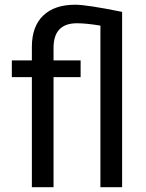

<svg xmlns="http://www.w3.org/2000/svg" viewBox="-20 -780 608 800"><path d="M398.4 -673.3V0H488.8V-730.5C391.4 -750.3 326.3 -760.3 293.5 -760.3C235.8 -760.3 191.4 -745.3 160.2 -715.3C128.9 -685.4 113.1 -642.3 112.8 -585.9V-528.3H29.3V-458.5H112.8V0H203.1V-458.5H315.9V-528.3H203.1V-580.6C203.1 -648.9 235.7 -683.1 300.8 -683.1C325.5 -683.1 358.1 -679.9 398.4 -673.3Z"/></svg>

Font: Roboto1
Style: rg
Weight: 400
Designer: Google
Version: Version 2.137; 2017